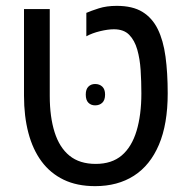

<svg xmlns="http://www.w3.org/2000/svg" viewBox="-20 -623 640 656"><path d="M305 13Q243 13 197.5 -9Q152 -31 122 -71.5Q92 -112 77 -169Q62 -226 62 -296V-592H150V-295Q150 -224 166.5 -171.5Q183 -119 217.5 -91Q252 -63 307 -63Q362 -63 396 -92Q430 -121 446.5 -175.5Q463 -230 463 -304Q463 -345 460.5 -383.5Q458 -422 449 -453.5Q440 -485 421.5 -504Q403 -523 369 -523Q349 -523 322 -516.5Q295 -510 275 -499V-579Q291 -586 317.5 -594.5Q344 -603 379 -603Q433 -603 466.5 -582.5Q500 -562 519 -523.5Q538 -485 545.5 -429.5Q553 -374 553 -304Q553 -199 523 -128.5Q493 -58 437.5 -22.5Q382 13 305 13ZM273 -300Q273 -318 282 -327Q291 -336 305 -336Q320 -336 329.5 -327Q339 -318 339 -300Q339 -281 329.5 -272Q320 -263 305 -263Q291 -263 282 -272Q273 -281 273 -300Z"/></svg>

Font: Noto Sans Hebrew SemiCondensed
Style: Regular
Weight: 400
Width: 4
Designer: Monotype Design Team
Foundry: Monotype Imaging Inc.
Version: Version 2.003